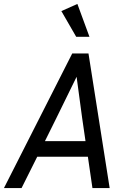

<svg xmlns="http://www.w3.org/2000/svg" viewBox="-42 -950 639 970"><path d="M425 0 402 -158H146L67 0H-22L323 -680H405L512 0ZM243 -354 185 -237H390L373 -354L345 -562ZM343 -764 268 -894 349 -930 410 -764Z"/></svg>

Font: Inria Sans
Style: Italic
Weight: 400
Italic angle: -10°
Designer: Black Foundry Team
Foundry: Black Foundry
Version: Version 1.2; ttfautohint (v1.8.3)